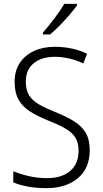

<svg xmlns="http://www.w3.org/2000/svg" viewBox="-20 -967 533 997"><path d="M446 -187Q446 -93 384 -41.5Q322 10 223 10Q169 10 125.5 2Q82 -6 49 -20V-78Q84 -63 129.5 -52.5Q175 -42 225 -42Q300 -42 344 -79Q388 -116 388 -184Q388 -225 371.5 -252Q355 -279 319.5 -299.5Q284 -320 228 -342Q176 -363 137 -387.5Q98 -412 77 -448.5Q56 -485 56 -542Q56 -600 83 -640.5Q110 -681 157 -702.5Q204 -724 265 -724Q312 -724 354.5 -714.5Q397 -705 432 -688L413 -638Q375 -655 337.5 -663.5Q300 -672 264 -672Q196 -672 155 -638.5Q114 -605 114 -543Q114 -499 131.5 -471.5Q149 -444 183 -424.5Q217 -405 265 -386Q322 -363 362.5 -338.5Q403 -314 424.5 -278.5Q446 -243 446 -187ZM380 -939Q365 -918 341 -890Q317 -862 290 -834.5Q263 -807 240 -788H203V-798Q232 -831 263 -872Q294 -913 314 -947H380Z"/></svg>

Font: Noto Sans Arabic UI SmCn Lt
Style: Regular
Weight: 300
Width: 4
Designer: Monotype Design Team, Nadine Chahine and Nizar Qandah
Foundry: Monotype Imaging Inc.
Version: Version 2.010; ttfautohint (v1.8.4.7-5d5b)